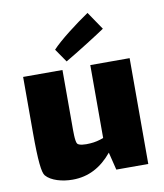

<svg xmlns="http://www.w3.org/2000/svg" viewBox="-79 -747 700 822"><g transform="rotate(-10 271.0 -336.0)"><path d="M410 -604 357 -682C301 -644 226 -587 193 -551L233 -493C288 -525 381 -584 410 -604ZM330 -460V-143C312 -136 291 -131 272 -130C250 -128 222 -130 216 -139C208 -150 209 -198 209 -220V-460H38V-218C38 -95 44 -43 56 -29C78 -3 126 10 171 10C240 10 296 -20 343 -77L362 0H501V-460Z"/></g></svg>

Font: FilmFarsi_V5 Display
Style: Regular
Weight: 400
Designer: Borna Izadpanah
Foundry: Borna Izadpanah
Version: Version 1.000;PS 001.000;hotconv 1.0.88;makeotf.lib2.5.64775